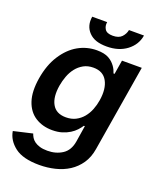

<svg xmlns="http://www.w3.org/2000/svg" viewBox="-169 -837 963 1157"><g transform="rotate(20 312.5 -258.5)"><path d="M4.6 78.1 125.4 50.1Q129.3 62.1 136.7 74.4Q144.2 86.6 157.5 96.4Q170.8 106.2 191.1 112.4Q211.3 118.6 240.4 118.6Q295.1 118.6 335.9 92Q376.8 65.3 386.4 5.3L402.7 -98H396.3Q386.7 -83.1 372 -67.1Q357.2 -51.1 336.3 -38Q315.3 -24.9 287.8 -16.3Q260.3 -7.8 225.1 -7.8Q162.6 -7.8 116.1 -37.6Q70 -67.1 50.1 -126.4Q30.2 -185.7 44.7 -274.5Q59.7 -364.7 99.8 -426.5Q140.6 -489.7 196 -521.1Q251.4 -552.6 315.7 -552.6Q364.3 -552.6 392.4 -536.6Q407 -528.4 417.4 -518.5Q427.9 -508.5 435.5 -497.9Q443.2 -487.2 448.2 -476.4Q453.1 -465.6 456.3 -455.3H463.1L478 -545.5H604.8L513.1 8.9Q504.3 63.6 477.5 102.8Q450.6 142 411.8 167.1Q372.9 192.1 324.4 204Q275.9 215.9 223.7 215.9Q119 215.9 66.4 175.8Q13.8 135.3 4.6 78.1ZM187.9 -154.5Q213.1 -108.7 276.3 -108.7Q311.8 -108.7 339 -122.7Q366.1 -136.7 385.5 -160Q404.8 -183.2 416.7 -213.2Q428.6 -243.3 433.6 -275.2Q446 -352.6 419.7 -399.9Q393.8 -447.1 331.7 -447.1Q295.5 -447.1 268.5 -432Q241.5 -416.9 222.5 -392.6Q203.5 -368.3 192.1 -337.5Q180.8 -306.8 175.4 -275.2Q163 -198.9 187.9 -154.5ZM218.8 -733H314.6Q310 -707.4 322.8 -687.5Q335.6 -667.3 373.6 -667.3Q411.9 -667.3 430.8 -687.1Q449.9 -707.4 454.5 -733H550.8Q540.8 -671.5 489.3 -632.5Q437.9 -593.8 361.2 -593.8Q322.4 -593.8 294.4 -603Q266.3 -612.2 246.8 -632.5Q208.8 -671.9 218.8 -733Z"/></g></svg>

Font: Inter P Semi Bold
Style: Italic
Weight: 600
Italic angle: 9.39999°
Designer: Rasmus Andersson
Foundry: rsms
Version: Version 3.018;git-588b23468